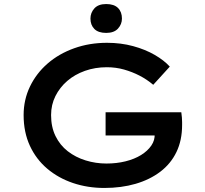

<svg xmlns="http://www.w3.org/2000/svg" viewBox="-20 -921 1013 951"><path d="M497 10Q414 10 341.5 -14.5Q269 -39 214 -85.5Q159 -132 128 -199Q97 -266 97 -351Q97 -427 128.5 -492.5Q160 -558 216 -606.5Q272 -655 347.5 -682Q423 -709 510 -709Q579 -709 639.5 -692.5Q700 -676 746.5 -649Q793 -622 821 -591L739 -501Q707 -528 671 -546.5Q635 -565 594.5 -576.5Q554 -588 509 -588Q451 -588 400.5 -570Q350 -552 313 -520Q276 -488 254.5 -445Q233 -402 233 -351Q233 -292 255 -247Q277 -202 315.5 -172Q354 -142 404 -126.5Q454 -111 507 -111Q558 -111 602 -122Q646 -133 678.5 -153Q711 -173 729.5 -200Q748 -227 746 -258V-276L764 -250H503V-365H878Q880 -351 881 -338.5Q882 -326 882 -316.5Q882 -307 882 -302Q882 -226 854 -168Q826 -110 774 -70.5Q722 -31 651.5 -10.5Q581 10 497 10ZM506 -758Q467 -758 447.5 -777.5Q428 -797 428 -829Q428 -858 447.5 -879.5Q467 -901 506 -901Q545 -901 564.5 -881.5Q584 -862 584 -829Q584 -801 564.5 -779.5Q545 -758 506 -758Z"/></svg>

Font: Lexend Mega Medium
Style: Regular
Weight: 500
Version: Version 1.007